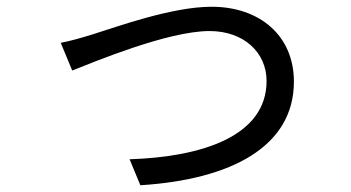

<svg xmlns="http://www.w3.org/2000/svg" viewBox="-20 -526 1040 569"><path d="M160 -399 194 -317C258 -342 477 -434 601 -434C703 -434 770 -370 770 -286C770 -123 580 -61 364 -54L396 23C666 6 851 -92 851 -284C851 -421 749 -506 607 -506C489 -506 325 -446 254 -424C222 -414 190 -405 160 -399Z"/></svg>

Font: Source Han Sans KR
Style: Regular
Weight: 400
Designer: Ryoko NISHIZUKA 西塚涼子 (kana, bopomofo & ideographs); Paul D. Hunt (Latin, Greek & Cyrillic); Sandoll Communications 산돌커뮤니
Foundry: Adobe
Version: Version 2.004;hotconv 1.0.118;makeotfexe 2.5.65603